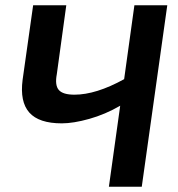

<svg xmlns="http://www.w3.org/2000/svg" viewBox="-20 -710 677 730"><path d="M616 -690 519 0H394L437 -308Q380 -275 319.5 -258Q259 -241 215 -241Q128 -241 91.5 -282Q55 -323 66 -407L106 -690H232L196 -428Q188 -386 203.5 -368Q219 -350 263 -350Q345 -350 452 -409L491 -690Z"/></svg>

Font: Exo 2.0 Semi Bold
Style: Italic
Weight: 600
Italic angle: -8°
Designer: Natanael Gama
Version: Version 1.001;PS 001.001;hotconv 1.0.70;makeotf.lib2.5.58329